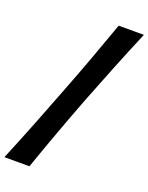

<svg xmlns="http://www.w3.org/2000/svg" viewBox="-229 -917 878 1138"><g transform="rotate(20 210.5 -348.0)"><path d="M475 -830Q424 -709 375.5 -588.5Q327 -468 280 -347Q234 -227 190 -107Q146 13 104 134H-54Q-2 9 46.5 -114Q95 -237 143 -362Q189 -480 231.5 -596Q274 -712 316 -830Z"/></g></svg>

Font: CAT Rhythmus
Style: Regular
Weight: 400
Designer: Peter Wiegel nach alter Vorlage
Foundry: Peter Wiegel
Version: 1.000